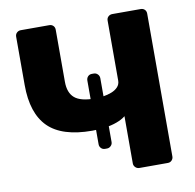

<svg xmlns="http://www.w3.org/2000/svg" viewBox="-78 -780 875 860"><g transform="rotate(-10 359.0 -350.0)"><path d="M488 0Q477 0 469.5 -7.5Q462 -15 462 -25V-240Q446 -227 421.5 -218Q397 -209 368 -205Q339 -201 309 -201Q172 -201 109 -263.5Q46 -326 46 -455V-675Q46 -686 53.5 -693Q61 -700 71 -700H201Q212 -700 219 -693Q226 -686 226 -675V-438Q226 -388 253.5 -364.5Q281 -341 346 -341Q364 -341 384 -344Q404 -347 422 -354Q440 -361 451 -373Q462 -385 462 -402V-675Q462 -686 469.5 -693Q477 -700 488 -700H617Q628 -700 635 -693Q642 -686 642 -675V-25Q642 -15 635 -7.5Q628 0 617 0ZM351 -111Q340 -111 333 -118.5Q326 -126 326 -136V-426Q326 -437 333 -444.5Q340 -452 351 -452H360Q370 -452 377.5 -444.5Q385 -437 385 -426V-136Q385 -126 377.5 -118.5Q370 -111 360 -111Z"/></g></svg>

Font: Rubik Light
Style: Bold
Weight: 700
Version: Version 2.104